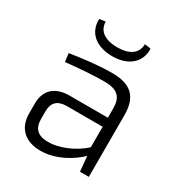

<svg xmlns="http://www.w3.org/2000/svg" viewBox="-168 -815 880 939"><g transform="rotate(30 272.5 -345.5)"><path d="M378 -699C378 -647 337 -618 269 -618C198 -618 157 -647 157 -699L123 -694C119 -618 176 -568 268 -568C360 -568 416 -618 413 -694ZM83 -428C157 -436 240 -442 298 -442C378 -442 401 -409 401 -348V-297H184C103 -297 57 -254 57 -179V-123C57 -38 111 8 195 8C285 8 367 -45 407 -85L415 0H465V-348C465 -459 409 -497 310 -497C228 -497 143 -485 77 -475ZM121 -171C121 -218 143 -244 194 -246H401V-130C344 -78 263 -47 206 -48C149 -48 121 -74 121 -129Z"/></g></svg>

Font: SnT
Style: Regular
Weight: 300
Designer: Natanael Gama
Version: Version 1.001;PS 001.001;hotconv 1.0.70;makeotf.lib2.5.58329